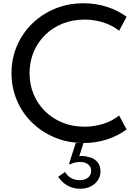

<svg xmlns="http://www.w3.org/2000/svg" viewBox="-20 -860 832 1176"><path d="M491.5 16Q398.5 16 318.2 -16.8Q238 -49.5 177.8 -107.8Q117.5 -166 84 -244Q50.5 -322 50.5 -412Q50.5 -502 84.2 -580Q118 -658 178 -716.2Q238 -774.5 318 -807.2Q398 -840 491 -840Q568 -840 636.2 -817.8Q704.5 -795.5 755.5 -757L709.5 -671.5Q668.5 -704.5 613.5 -722.2Q558.5 -740 497.5 -740Q424 -740 362.5 -715Q301 -690 255.8 -645.2Q210.5 -600.5 185.8 -540.8Q161 -481 161 -412Q161 -343 185.8 -283.2Q210.5 -223.5 255.8 -178.8Q301 -134 362.5 -109Q424 -84 497.5 -84Q558.5 -84 613.5 -101.8Q668.5 -119.5 709.5 -152.5L755.5 -67Q705.5 -29.5 637.5 -6.8Q569.5 16 491.5 16ZM470 296Q428.5 296 394.2 277Q360 258 336 223L378 193.5Q410 243.5 468.5 243.5Q500 243.5 519.2 227.8Q538.5 212 538.5 186.5Q538.5 162 519.8 147Q501 132 471 132Q455 132 437.2 136.2Q419.5 140.5 408.5 147L403 143L444 16H491.5L465.5 96.5Q482 94.5 494.8 95.8Q507.5 97 518.5 101Q553 106 574.2 129.5Q595.5 153 595.5 188Q595.5 235 560.2 265.5Q525 296 470 296Z"/></svg>

Font: Spartan Thin Medium
Style: Regular
Weight: 500
Version: Version 1.004